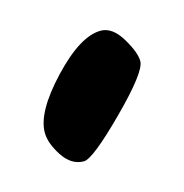

<svg xmlns="http://www.w3.org/2000/svg" viewBox="-45 -701 199 208"><g transform="rotate(-15 55.0 -597.0)"><path d="M115 -620Q115 -608 76.5 -569.5Q38 -531 28 -531Q14 -531 4.5 -545.5Q-5 -560 -5 -572Q-5 -595 27 -629Q59 -663 82 -663Q95 -663 105 -646.5Q115 -630 115 -620Z"/></g></svg>

Font: Praegefest
Style: Regular
Weight: 600
Designer: Peter Wiegel nach alter Vorlage
Foundry: Peter Wiegel
Version: Version 1.000